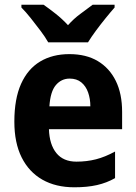

<svg xmlns="http://www.w3.org/2000/svg" viewBox="-20 -786 577 816"><path d="M275 -556Q346 -556 395.5 -526.5Q445 -497 472 -442.5Q499 -388 499 -310V-237H188Q190 -172 219.5 -135.5Q249 -99 305 -99Q349 -99 388 -109Q427 -119 469 -142V-29Q434 -9 392.5 0.5Q351 10 296 10Q217 10 160 -22.5Q103 -55 72 -117Q41 -179 41 -269Q41 -366 69.5 -429.5Q98 -493 150.5 -524.5Q203 -556 275 -556ZM276 -452Q241 -452 217.5 -424.5Q194 -397 190 -334H364Q364 -366 354.5 -393Q345 -420 325.5 -436Q306 -452 276 -452ZM185 -606Q172 -629 152 -655.5Q132 -682 111 -708.5Q90 -735 71 -754V-766H165Q188 -750 216 -728Q244 -706 269 -679Q294 -707 321.5 -727Q349 -747 374 -766H467V-754Q451 -736 429.5 -709.5Q408 -683 388 -656Q368 -629 354 -606Z"/></svg>

Font: Noto Sans Bengali SemiCondensed
Style: Bold
Weight: 700
Width: 4
Designer: Jelle Bosma - Monotype Design Team
Foundry: Monotype Imaging Inc.
Version: Version 2.003